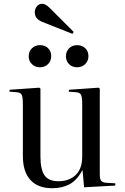

<svg xmlns="http://www.w3.org/2000/svg" viewBox="-20 -982 659 1016"><path d="M256 14Q181 14 141 -29.5Q101 -73 101 -157V-432Q101 -467 95 -480Q89 -493 67 -494L30 -497L31 -507L188 -518L194 -513V-154Q194 -86 215.5 -54.5Q237 -23 289 -23Q346 -23 380.5 -56Q415 -89 415 -153V-432Q415 -467 409 -480Q403 -493 381 -494L344 -497L345 -507L502 -518L508 -513V-60Q508 -36 514.5 -26.5Q521 -17 540 -15L590 -12V0L425 9L417 -80H415Q387 -28 348 -7Q309 14 256 14ZM363 -803 204 -866Q164 -882 164 -917Q164 -934 174.5 -948Q185 -962 204 -962Q221 -962 244 -939L370 -813ZM388 -626Q362 -626 345.5 -642.5Q329 -659 329 -684Q329 -710 345.5 -726.5Q362 -743 388 -743Q414 -743 431 -727Q448 -711 448 -685Q448 -660 431 -643Q414 -626 388 -626ZM191 -626Q166 -626 149 -642.5Q132 -659 132 -684Q132 -710 149 -726.5Q166 -743 191 -743Q218 -743 234.5 -727Q251 -711 251 -685Q251 -660 234.5 -643Q218 -626 191 -626Z"/></svg>

Font: Display Regular
Style: Regular
Weight: 400
Designer: Latin by Veronika Burian and Jose Scaglione. Greek by Irene Vlachou. Cyrillic by Vera Evstafieva.
Foundry: TypeTogether
Version: Version 3.002